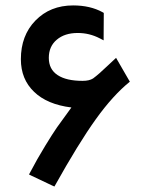

<svg xmlns="http://www.w3.org/2000/svg" viewBox="-20 -659 528 701"><path d="M263.7 -538.6C292 -538.6 318.8 -532.2 344.2 -519L358.4 -511.7V-527.8L358.9 -606V-611.8L354 -614.7C324.2 -630.9 288.6 -639.2 247.1 -639.2C190.9 -639.2 145 -620.6 109.4 -584C73.7 -547.4 56.2 -500 56.2 -442.9C56.2 -394 72.3 -354.5 104.5 -323.7C136.2 -293 181.6 -273.9 240.7 -266.6C215.8 -232.4 198.2 -208 188 -193.8C177.7 -179.2 163.6 -156.7 145 -126.5C126 -95.7 106.4 -61 85.9 -22L94.7 -17.6L169.9 18.1L178.7 22C237.3 -83 287.6 -165 330.1 -224.1C372.1 -282.7 413.6 -328.1 454.1 -360.8L449.7 -368.2L409.7 -437.5L403.8 -447.8C397 -441.4 387.2 -432.6 375 -420.9C362.8 -409.2 352.1 -399.4 343.8 -392.1C335.4 -384.8 327.1 -377.9 319.8 -372.6C310.5 -366.7 297.9 -363.8 281.7 -363.8C242.2 -363.8 211.9 -370.6 190.4 -384.8C168.9 -398.9 158.2 -419.9 158.2 -447.8C158.2 -475.6 168 -498 187.5 -514.2C206.5 -530.3 231.9 -538.6 263.7 -538.6Z"/></svg>

Font: Shabnam FD Medium
Style: Regular
Weight: 500
Foundry: DejaVu fonts team - Redesigned by Saber Rastikerdar - Based on Vazir font
Version: Version 5.00;October 20, 2019;FontCreator 12.0.0.2547 64-bit